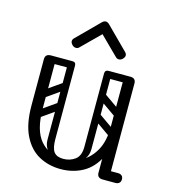

<svg xmlns="http://www.w3.org/2000/svg" viewBox="-109 -814 810 907"><g transform="rotate(15 296.5 -360.5)"><path d="M270 4Q211 4 163.5 -22Q116 -48 88 -104.5Q60 -161 60 -251H115Q115 -144 157.5 -95Q200 -46 270 -46Q316 -46 356.5 -67.5Q397 -89 422.5 -134.5Q448 -180 448 -251H483Q483 -161 454 -104.5Q425 -48 377 -22Q329 4 270 4ZM88 -225Q60 -225 60 -251V-477Q60 -503 88 -503Q115 -503 115 -477V-251Q115 -225 88 -225ZM476 0Q448 0 448 -26V-477Q448 -503 476 -503Q503 -503 503 -477V-26Q503 0 476 0ZM453 -24Q453 -29 456 -34Q459 -39 463 -43Q465 -45 470.5 -46.5Q476 -48 487 -48H538Q550 -48 557 -41Q563 -36 563 -24Q563 -13 557 -7Q550 0 538 0H487Q466 0 462 -7Q455 -11 453 -24ZM193 -503Q210 -503 210 -486V-124Q210 -107 193 -107Q175 -107 175 -123V-485Q175 -503 193 -503ZM270 -46Q302 -46 327 -64Q352 -82 352 -127V-222H387V-124Q387 -94 369 -72.5Q351 -51 321.5 -39Q292 -27 259 -27ZM270 -46 280 -27Q231 -27 203 -52Q175 -77 175 -114V-222H210V-127Q210 -82 224 -64Q238 -46 270 -46ZM492 -486Q492 -468 474 -468H371Q353 -468 353 -486Q353 -503 372 -503H475Q492 -503 492 -486ZM208 -486Q208 -468 190 -468H87Q69 -468 69 -486Q69 -503 88 -503H191Q208 -503 208 -486ZM477 -305Q467 -292 454 -301L360 -367Q346 -376 357 -392Q367 -405 380 -396L474 -330Q479 -326 480.5 -319.5Q482 -313 477 -305ZM477 -207Q467 -194 454 -203L360 -269Q346 -278 357 -294Q367 -307 380 -298L474 -232Q479 -228 480.5 -221.5Q482 -215 477 -207ZM370 -503Q387 -503 387 -486V-154Q387 -137 370 -137Q352 -137 352 -153V-485Q352 -503 370 -503ZM466 -503Q483 -503 483 -486V-154Q483 -137 466 -137Q448 -137 448 -153V-485Q448 -503 466 -503ZM117 -308Q102 -297 93 -311Q89 -316 88.5 -323Q88 -330 96 -336L173 -390Q188 -400 198 -386Q202 -380 201.5 -373.5Q201 -367 194 -362ZM117 -210Q102 -199 93 -213Q89 -218 88.5 -225Q88 -232 96 -238L173 -292Q188 -302 198 -288Q202 -282 201.5 -275.5Q201 -269 194 -264ZM207 -574Q201 -568 192 -568Q182 -568 174 -576Q165 -585 165 -594Q165 -602 172 -609L279 -716Q288 -725 297 -725Q306 -725 315 -716L422 -609Q429 -602 429 -594Q429 -585 420 -576Q412 -568 402 -568Q393 -568 387 -574L297 -663Z"/></g></svg>

Font: Agu Display Uzo
Style: Regular
Weight: 400
Designer: Oluwaseun Badejo
Version: Version 1.103